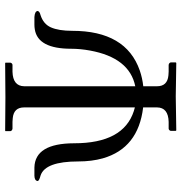

<svg xmlns="http://www.w3.org/2000/svg" viewBox="-0 -686 688 727"><g transform="rotate(-90 343.5 -322.0)"><path d="M613.8 -535.2H643.1Q665 -533.7 666 -522.9Q664.6 -515.6 650.9 -512.2Q616.7 -501.5 604 -473.1Q590.8 -443.4 590.8 -392.1Q590.8 -188.5 440.4 -136.2Q412.1 -126.5 380.9 -123V-70.8Q380.9 -31.7 421.9 -27.8Q428.7 -27.3 436 -26.9H461.9Q469.7 -25.4 471.2 -19V0L469.2 2Q468.3 2 342.8 0L213.9 2L211.9 0V-19Q213.9 -25.9 220.2 -26.9H246.1Q300.3 -28.3 300.8 -70.8V-123.5Q146.5 -141.6 107.9 -276.4Q96.2 -318.4 96.2 -369.1Q96.2 -493.7 43.5 -511.7Q39.6 -513.2 35.2 -514.2Q22.9 -518.1 22 -522.9Q23.4 -534.7 42 -535.2H73.2Q164.6 -533.2 165 -384.8Q165 -198.2 287.1 -158.7Q294.4 -156.2 300.8 -154.8V-574.2Q300.8 -613.3 260.3 -617.2Q253.4 -617.7 246.1 -618.2H220.2Q212.4 -619.6 210.9 -626V-645L212.9 -646Q213.9 -646 338.9 -645L467.8 -646L470.2 -645V-626Q468.3 -619.1 461.9 -618.2H436Q381.8 -616.7 380.9 -574.2V-153.3Q488.8 -175.3 516.1 -324.7Q522.9 -361.8 522.9 -396Q522.9 -522 596.2 -533.7Q605 -535.2 613.8 -535.2Z"/></g></svg>

Font: Linux Biolinum Capitals O
Style: Small Caps
Weight: 400
Designer: Philipp H. Poll
Foundry: Philipp H. Poll
Version: Version 1.0.4